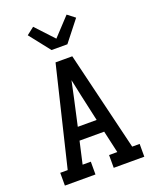

<svg xmlns="http://www.w3.org/2000/svg" viewBox="-177 -1087 953 1186"><g transform="rotate(-20 300.0 -494.5)"><path d="M39 0V-84H88L245 -735H355L512 -84H561V0H360V-84H414L381 -230H219L186 -84H240V0ZM362 -314 323 -490Q317 -517 311.5 -544Q306 -571 300 -598Q294 -571 288.5 -544Q283 -517 277 -490L238 -314ZM248 -815 141 -951 190 -989 300 -871 410 -989 459 -951 352 -815Z"/></g></svg>

Font: Iosevka Etoile Medium
Style: Regular
Weight: 500
Designer: Belleve Invis
Foundry: Belleve Invis
Version: Version 22.1.2; ttfautohint (v1.8.4)